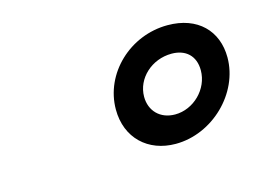

<svg xmlns="http://www.w3.org/2000/svg" viewBox="-47 -799 515 383"><g transform="rotate(-15 210.0 -607.5)"><path d="M321 -724C243 -724 178 -662 178 -588C178 -529 219 -491 276 -491C352 -491 420 -557 420 -631C420 -686 383 -724 321 -724ZM290 -548C259 -548 239 -569 239 -598C239 -636 273 -667 314 -667C343 -667 362 -650 362 -620C362 -581 328 -548 290 -548Z"/></g></svg>

Font: Perun SemiBold Italic
Style: Regular
Weight: 400
Italic angle: -12°
Foundry: Copyright (c) Stefan Peev, Context Ltd, 2016
Version: Version 1.026